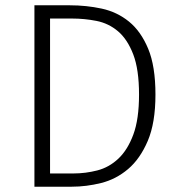

<svg xmlns="http://www.w3.org/2000/svg" viewBox="-20 -705 677 725"><path d="M110 -685H244Q306 -685 364 -672.5Q422 -660 467 -623.5Q512 -587 539.5 -521Q567 -455 567 -348Q567 -241 538 -173Q509 -105 463.5 -66.5Q418 -28 362 -14Q306 0 251 0H110ZM169 -50H257Q303 -50 347.5 -61.5Q392 -73 427 -106Q462 -139 483.5 -197Q505 -255 505 -348Q505 -443 483 -500Q461 -557 425.5 -587Q390 -617 344.5 -626Q299 -635 252 -635H169Z"/></svg>

Font: Jldddboxgfspflltxgxzjzlszac
Style: Regular
Weight: 300
Designer: Carrois Corporate & Edenspiekermann
Foundry: Carrois Corporate GbR & Edenspiekermann AG
Version: Version 2.001